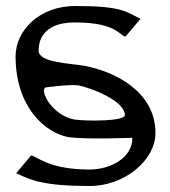

<svg xmlns="http://www.w3.org/2000/svg" viewBox="-20 -610 566 641"><path d="M32 -422C32 -254 129 -167 209 -152C271 -144 422 -150 422 -150C422 -82 348 -44 279 -44C141 -44 103 -89 84 -91L34 -32C81 -9 125 11 279 11C397 11 499 -76 499 -166C499 -306 360 -372 263 -390C215 -399 109 -400 109 -441C109 -504 156 -536 232 -535C371 -535 380 -489 399 -488L449 -547C402 -570 389 -590 232 -590C110 -590 32 -507 32 -422ZM132 -318C132 -318 210 -329 242 -325C285 -316 397 -274 397 -225C394 -205 272 -205 228 -211C154 -225 111 -308 132 -318Z"/></svg>

Font: Charger Sport
Style: DfExt
Weight: 400
Designer: Jasper
Foundry: Cannot Into Space Fonts
Version: Version 1.1